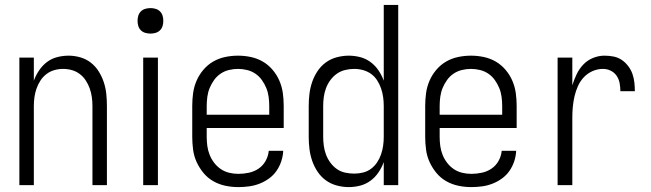

<svg xmlns="http://www.w3.org/2000/svg" viewBox="-20 -755 2653 783"><path d="M59 0V-520H118V-426Q126 -448 139.5 -468Q153 -488 171.5 -502Q190 -516 213 -522Q236 -528 260 -528Q284 -528 308 -521Q332 -514 351 -499Q370 -484 383 -463Q396 -442 403.5 -419Q411 -396 413.5 -371.5Q416 -347 416 -323V0H357V-323Q357 -341 354.5 -359Q352 -377 346 -394Q340 -411 330 -426.5Q320 -442 305.5 -453Q291 -464 273.5 -469Q256 -474 237 -474Q219 -474 201.5 -469Q184 -464 169.5 -453Q155 -442 145 -426.5Q135 -411 129 -394Q123 -377 120.5 -359Q118 -341 118 -323V0Z M564 0V-520H624V0ZM594 -618Q583 -618 572.5 -621Q562 -624 554.5 -631.5Q547 -639 544 -649Q541 -659 541 -670Q541 -681 544 -691Q547 -701 554.5 -708.5Q562 -716 572.5 -719Q583 -722 594 -722Q604 -722 614.5 -719Q625 -716 632.5 -708.5Q640 -701 643 -691Q646 -681 646 -670Q646 -659 643 -649Q640 -639 632.5 -631.5Q625 -624 614.5 -621Q604 -618 594 -618Z M952 8Q925 8 899 2.5Q873 -3 850 -16Q827 -29 810 -49.5Q793 -70 782 -94Q771 -118 767.5 -144.5Q764 -171 764 -197V-323Q764 -349 767.5 -375Q771 -401 781.5 -425.5Q792 -450 809.5 -470.5Q827 -491 849.5 -504Q872 -517 898 -522.5Q924 -528 951 -528Q977 -528 1003 -522.5Q1029 -517 1051.5 -504Q1074 -491 1091.5 -470.5Q1109 -450 1119.5 -425.5Q1130 -401 1133.5 -375Q1137 -349 1137 -323V-233H823V-197Q823 -178 825.5 -159.5Q828 -141 835 -123.5Q842 -106 853.5 -91Q865 -76 880.5 -65.5Q896 -55 914.5 -50.5Q933 -46 952 -46Q973 -46 994.5 -50.5Q1016 -55 1034 -67Q1052 -79 1063 -98.5Q1074 -118 1076 -140H1135Q1134 -118 1127 -97Q1120 -76 1107.5 -58Q1095 -40 1077 -27Q1059 -14 1038.5 -6Q1018 2 996 5Q974 8 952 8ZM823 -287H1078V-323Q1078 -341 1075.5 -360Q1073 -379 1066 -396Q1059 -413 1048 -428.5Q1037 -444 1021.5 -454.5Q1006 -465 987.5 -469.5Q969 -474 951 -474Q932 -474 913.5 -469.5Q895 -465 879.5 -454.5Q864 -444 853 -428.5Q842 -413 835 -396Q828 -379 825.5 -360Q823 -341 823 -323Z M1402 8Q1378 8 1353.5 1.5Q1329 -5 1309 -19.5Q1289 -34 1275 -55Q1261 -76 1253 -99.5Q1245 -123 1242 -147.5Q1239 -172 1239 -197V-323Q1239 -348 1242 -372.5Q1245 -397 1253 -420.5Q1261 -444 1275 -465Q1289 -486 1309 -500.5Q1329 -515 1353.5 -521.5Q1378 -528 1402 -528Q1426 -528 1449 -522Q1472 -516 1491 -502Q1510 -488 1523.5 -468Q1537 -448 1545 -426V-735H1604V0H1545V-94Q1537 -72 1523.5 -52Q1510 -32 1491 -18Q1472 -4 1449 2Q1426 8 1402 8ZM1425 -47Q1443 -47 1461 -51.5Q1479 -56 1493.5 -67Q1508 -78 1518 -93Q1528 -108 1534 -125.5Q1540 -143 1542.5 -161Q1545 -179 1545 -197V-323Q1545 -341 1542.5 -359Q1540 -377 1534 -394.5Q1528 -412 1518 -427.5Q1508 -443 1493.5 -453.5Q1479 -464 1461 -469Q1443 -474 1425 -474Q1406 -474 1387.5 -469.5Q1369 -465 1354 -454.5Q1339 -444 1327.5 -428.5Q1316 -413 1309.5 -395.5Q1303 -378 1300.5 -359.5Q1298 -341 1298 -323V-197Q1298 -179 1300.5 -160.5Q1303 -142 1309.5 -124.5Q1316 -107 1327.5 -91.5Q1339 -76 1354 -65.5Q1369 -55 1387.5 -51Q1406 -47 1425 -47Z M1902 8Q1875 8 1849 2.5Q1823 -3 1800 -16Q1777 -29 1760 -49.5Q1743 -70 1732 -94Q1721 -118 1717.5 -144.5Q1714 -171 1714 -197V-323Q1714 -349 1717.5 -375Q1721 -401 1731.5 -425.5Q1742 -450 1759.5 -470.5Q1777 -491 1799.5 -504Q1822 -517 1848 -522.5Q1874 -528 1901 -528Q1927 -528 1953 -522.5Q1979 -517 2001.5 -504Q2024 -491 2041.5 -470.5Q2059 -450 2069.5 -425.5Q2080 -401 2083.5 -375Q2087 -349 2087 -323V-233H1773V-197Q1773 -178 1775.5 -159.5Q1778 -141 1785 -123.5Q1792 -106 1803.5 -91Q1815 -76 1830.5 -65.5Q1846 -55 1864.5 -50.5Q1883 -46 1902 -46Q1923 -46 1944.5 -50.5Q1966 -55 1984 -67Q2002 -79 2013 -98.5Q2024 -118 2026 -140H2085Q2084 -118 2077 -97Q2070 -76 2057.5 -58Q2045 -40 2027 -27Q2009 -14 1988.5 -6Q1968 2 1946 5Q1924 8 1902 8ZM1773 -287H2028V-323Q2028 -341 2025.5 -360Q2023 -379 2016 -396Q2009 -413 1998 -428.5Q1987 -444 1971.5 -454.5Q1956 -465 1937.5 -469.5Q1919 -474 1901 -474Q1882 -474 1863.5 -469.5Q1845 -465 1829.5 -454.5Q1814 -444 1803 -428.5Q1792 -413 1785 -396Q1778 -379 1775.5 -360Q1773 -341 1773 -323Z M2254 0V-520H2314V-407Q2321 -430 2331.5 -452Q2342 -474 2358.5 -491.5Q2375 -509 2398 -518.5Q2421 -528 2445 -528Q2464 -528 2482 -524.5Q2500 -521 2515 -511Q2530 -501 2541.5 -486Q2553 -471 2559 -454Q2565 -437 2567 -419Q2569 -401 2569 -383H2510Q2510 -399 2507 -415.5Q2504 -432 2495 -445.5Q2486 -459 2471 -466.5Q2456 -474 2439 -474Q2417 -474 2396.5 -465Q2376 -456 2361 -440Q2346 -424 2337 -404Q2328 -384 2323 -362.5Q2318 -341 2316 -319Q2314 -297 2314 -276V0Z"/></svg>

Font: Iosevka QP Light
Style: Regular
Weight: 300
Designer: Belleve Invis
Foundry: Belleve Invis
Version: Version 20.0.0; ttfautohint (v1.8.4)